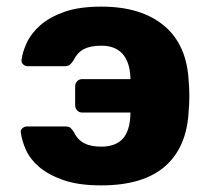

<svg xmlns="http://www.w3.org/2000/svg" viewBox="-20 -550 636 580"><path d="M286 10Q217 10 171.5 -6Q126 -22 98.5 -45.5Q71 -69 58.5 -97Q46 -125 43 -149Q41 -157 47.5 -162.5Q54 -168 61 -168H176Q188 -168 192.5 -164Q197 -160 202 -153Q214 -128 234 -117.5Q254 -107 286 -107Q328 -107 350 -130Q372 -153 374 -204V-210H228Q219 -210 213 -216.5Q207 -223 207 -232V-289Q207 -298 213 -304.5Q219 -311 228 -311H374V-316Q372 -363 350 -387.5Q328 -412 286 -412Q254 -412 234 -402Q214 -392 201 -366Q196 -359 191 -354.5Q186 -350 175 -350H64Q56 -350 50 -355.5Q44 -361 45 -369Q48 -393 61 -421Q74 -449 101.5 -473.5Q129 -498 174 -514Q219 -530 286 -530Q407 -530 476 -472Q545 -414 550 -304Q552 -284 552 -260Q552 -236 550 -216Q545 -106 479 -48Q413 10 286 10Z"/></svg>

Font: Fz Rubik
Style: Bold
Weight: 700
Designer: Hubert and Fischer
Foundry: Hubert and Fischer
Version: Vit hóa bi FontZin.com